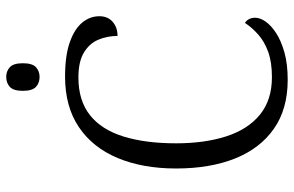

<svg xmlns="http://www.w3.org/2000/svg" viewBox="-188 -770 968 633"><g transform="rotate(-90 296.5 -454.0)"><path d="M349 10Q253 10 188 -35.5Q123 -81 90 -163.5Q57 -246 57 -358Q57 -468 91.5 -550.5Q126 -633 193.5 -678.5Q261 -724 360 -724Q429 -724 473 -708.5Q517 -693 538 -667.5Q559 -642 559 -611Q559 -583 540.5 -567Q522 -551 494 -551Q494 -585 481.5 -614.5Q469 -644 439 -662Q409 -680 357 -680Q281 -680 233 -642Q185 -604 162.5 -531.5Q140 -459 140 -358Q140 -264 163 -192.5Q186 -121 234.5 -81.5Q283 -42 358 -42Q408 -42 442 -54.5Q476 -67 499 -87.5Q522 -108 537 -131Q545 -126 549.5 -117.5Q554 -109 554 -97Q554 -81 541.5 -63Q529 -45 504 -28.5Q479 -12 440.5 -1Q402 10 349 10ZM359 -808Q339 -808 326 -820Q313 -832 313 -863Q313 -894 326 -906Q339 -918 359 -918Q378 -918 391 -906Q404 -894 404 -863Q404 -832 391 -820Q378 -808 359 -808Z"/></g></svg>

Font: Noto Serif Tibetan Light
Style: Regular
Weight: 300
Version: Version 2.103